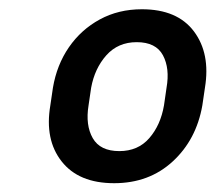

<svg xmlns="http://www.w3.org/2000/svg" viewBox="-20 -742 477 423"><path d="M90.9 -509.9 96.6 -548.7Q105.1 -599.1 131.9 -638Q158.7 -676.8 199.9 -699.2Q241.1 -721.6 292.6 -721.6Q370.7 -721.6 407.3 -672.8Q443.9 -623.9 431.5 -548.7L425.8 -509.9Q412.6 -434.3 360.6 -386.4Q308.6 -338.4 231.5 -338.4Q153.4 -338.4 115.8 -386.4Q78.1 -434.3 90.9 -509.9ZM180.8 -548.7 175.1 -509.9Q168 -466.3 184.3 -437.7Q200.6 -409.1 242.9 -409.1Q284.1 -409.1 308.9 -437.7Q333.8 -466.3 341.3 -509.9L346.9 -548.7Q354.4 -591.3 339 -620.2Q323.5 -649.1 281.2 -649.1Q240.1 -649.1 214.3 -620.2Q188.6 -591.3 180.8 -548.7Z"/></svg>

Font: Inter UI Light
Style: Italic
Weight: 300
Italic angle: 9.39999°
Designer: Rasmus Andersson
Foundry: rsms
Version: 3.2;8d6f07862